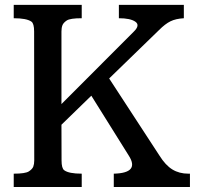

<svg xmlns="http://www.w3.org/2000/svg" viewBox="-20 -752 803 772"><path d="M437.5 -53.7Q543.5 -56.2 497.1 -127.4L347.2 -367.2L227.1 -250.5L227.5 -106.9Q227.5 -75.2 238.3 -67.4Q256.8 -53.7 308.6 -53.7V0H35.2V-53.7Q81.5 -53.7 95.7 -62.7Q109.9 -71.8 113.8 -82Q117.7 -92.3 117.7 -106.9L117.2 -625.5Q117.2 -657.2 106.4 -665Q86.9 -678.7 35.2 -678.7V-732.4H308.6V-678.7Q262.2 -678.7 248.5 -669.7Q234.9 -660.6 231 -650.4Q227.1 -640.1 227.1 -625.5V-333.5L517.6 -624.5Q544.4 -650.4 524.4 -664.6Q504.4 -678.7 458 -678.7V-732.4H719.2V-678.7Q686.5 -676.8 665.3 -666.3Q644 -655.8 619.6 -631.3L418.9 -436.5L621.1 -126.5Q645.5 -87.4 673.1 -70.6Q700.7 -53.7 737.3 -53.7Q740.7 -53.7 743.7 -53.7V0H437.5Z"/></svg>

Font: Arbutus Slab
Style: Regular
Weight: 400
Designer: Karolina Lach
Foundry: Karolina Lach
Version: Version 1.001; ttfautohint (v0.92) -l 10 -r 16 -G 200 -x 7 -